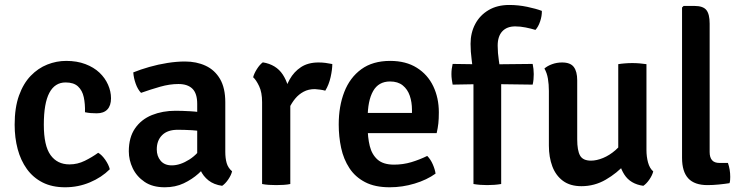

<svg xmlns="http://www.w3.org/2000/svg" viewBox="-20 -760 3064 793"><path d="M331 -296.5Q332 -330.5 326 -358.5Q320 -386.5 302.2 -403Q284.5 -419.5 251 -419.5Q206.5 -419.5 183.8 -376.5Q161 -333.5 161 -245Q161 -158 188.8 -119.5Q216.5 -81 267 -81Q300 -81 330 -95.8Q360 -110.5 385.5 -129Q400.5 -120.5 414.8 -100Q429 -79.5 433.5 -61Q399.5 -27 351.2 -6.8Q303 13.5 249 13.5Q195 13.5 155.8 -6.5Q116.5 -26.5 91 -62Q65.5 -97.5 53 -144.2Q40.5 -191 40.5 -245Q40.5 -315.5 58.5 -365.5Q76.5 -415.5 107 -447Q137.5 -478.5 175.5 -493.5Q213.5 -508.5 253.5 -508.5Q298 -508.5 332.8 -495.2Q367.5 -482 390.8 -460Q414 -438 426.2 -410.2Q438.5 -382.5 438.5 -354Q438.5 -324 423.5 -308Q408.5 -292 379.5 -292Q365 -292 354 -293Q343 -294 331 -296.5Z M512 -135Q512 -192.5 537.8 -229.8Q563.5 -267 607.5 -284.8Q651.5 -302.5 705 -302.5Q731.5 -302.5 766.5 -300.5Q801.5 -298.5 831.5 -292V-214.5Q806 -220.5 773.2 -222.2Q740.5 -224 714 -224Q672 -224 649.8 -202Q627.5 -180 627.5 -143Q627.5 -115 643.5 -96Q659.5 -77 689.5 -77Q724 -77 762.2 -101.2Q800.5 -125.5 826.5 -172L844 -88Q825.5 -66 799.5 -42.8Q773.5 -19.5 739 -3Q704.5 13.5 660.5 13.5Q610 13.5 577.2 -8.8Q544.5 -31 528.2 -65Q512 -99 512 -135ZM938.5 -52.5Q935 -37 922.8 -19Q910.5 -1 897.5 7.5Q863 2.5 841 -15Q819 -32.5 808 -57.2Q797 -82 794.5 -108.5V-331Q794.5 -374 774.8 -393.5Q755 -413 717 -413Q681 -413 641.5 -401.8Q602 -390.5 562.5 -376.5Q549 -390.5 540.5 -414.2Q532 -438 530.5 -461Q560 -473 596.8 -483.5Q633.5 -494 671.8 -500Q710 -506 744 -506Q791.5 -506 829.2 -488.5Q867 -471 888.8 -433.8Q910.5 -396.5 910.5 -337.5V-133Q910.5 -106.5 916.2 -86.5Q922 -66.5 938.5 -52.5Z M1352.5 -495.5Q1352.5 -473 1345.5 -441.5Q1338.5 -410 1323.5 -385.5Q1312.5 -388.5 1301.8 -389.8Q1291 -391 1280.5 -392Q1254 -392 1234 -381.2Q1214 -370.5 1199.5 -353Q1185 -335.5 1174.5 -313.5Q1164 -291.5 1156.5 -268.5L1141 -289Q1142 -325.5 1150.5 -363.2Q1159 -401 1176.5 -432.2Q1194 -463.5 1223.2 -482.8Q1252.5 -502 1295.5 -502Q1311.5 -502 1324.5 -500.2Q1337.5 -498.5 1352.5 -495.5ZM1025.5 -441Q1029.5 -456.5 1041.2 -475Q1053 -493.5 1065.5 -502.5Q1120.5 -493.5 1147.8 -452.2Q1175 -411 1179 -347.5V0Q1167.5 2.5 1152 3.5Q1136.5 4.5 1121 4.5Q1105.5 4.5 1090.2 3.5Q1075 2.5 1062.5 0V-338Q1062.5 -378.5 1050.2 -404.2Q1038 -430 1025.5 -441Z M1453 -210V-293.5H1681.5V-306.5Q1681.5 -338 1672.5 -364.5Q1663.5 -391 1643.5 -407.2Q1623.5 -423.5 1591 -423.5Q1543.5 -423.5 1521 -383.8Q1498.5 -344 1498.5 -272V-236.5Q1498.5 -192.5 1507.2 -157Q1516 -121.5 1539.5 -100.8Q1563 -80 1607.5 -80Q1644.5 -80 1678.8 -90.2Q1713 -100.5 1744.5 -116Q1758.5 -102 1767.5 -81.2Q1776.5 -60.5 1779 -43Q1743 -17 1692.5 -1.8Q1642 13.5 1589.5 13.5Q1528.5 13.5 1487.8 -7.8Q1447 -29 1423 -65.8Q1399 -102.5 1389 -149Q1379 -195.5 1379 -246Q1379 -321 1402 -380.2Q1425 -439.5 1472.2 -474Q1519.5 -508.5 1591.5 -508.5Q1656.5 -508.5 1701.5 -480.2Q1746.5 -452 1769.5 -403.8Q1792.5 -355.5 1792.5 -296Q1792.5 -269 1790.5 -250.5Q1788.5 -232 1783.5 -210Z M1991.5 -494 2180 -496Q2184.5 -475 2184.5 -454Q2184.5 -443 2183.5 -432Q2182.5 -421 2180 -410.5L1991 -413L1849.5 -410.5Q1847.5 -421 1846 -432Q1844.5 -443 1844.5 -454Q1844.5 -475 1849.5 -496ZM1935.5 -445Q1932.5 -480.5 1928 -513.8Q1923.5 -547 1923.5 -579Q1923.5 -624.5 1942.8 -660.8Q1962 -697 1997.8 -718.2Q2033.5 -739.5 2083.5 -739.5Q2120.5 -739.5 2157.5 -731.8Q2194.5 -724 2218 -715Q2218.5 -694.5 2211 -672Q2203.5 -649.5 2191.5 -636.5Q2173.5 -642 2151.2 -646.5Q2129 -651 2108 -651Q2073.5 -651 2054.5 -630.5Q2035.5 -610 2035.5 -571.5Q2035.5 -542 2040.5 -509Q2045.5 -476 2050 -443.5V0Q2023.5 4.5 1992 4.5Q1961.5 4.5 1935.5 0Z M2650 -140.5Q2650 -113 2656.5 -89Q2663 -65 2678 -52Q2674 -36 2662 -18.5Q2650 -1 2637 7.5Q2583.5 0 2558.5 -39.2Q2533.5 -78.5 2533.5 -130V-495Q2545 -497 2560.5 -498.2Q2576 -499.5 2591.5 -499.5Q2607 -499.5 2622.2 -498.2Q2637.5 -497 2650 -495ZM2247 -384.5Q2247 -411.5 2243 -435.2Q2239 -459 2228.5 -477Q2241 -488 2260.5 -495Q2280 -502 2301.5 -502Q2336 -502 2350 -483.2Q2364 -464.5 2364 -428.5V-184.5Q2364 -138.5 2375.8 -117.5Q2387.5 -96.5 2421 -96.5Q2444 -96.5 2470.8 -107.5Q2497.5 -118.5 2522 -139.8Q2546.5 -161 2562 -191V-82.5Q2528.5 -45 2482 -18Q2435.5 9 2381.5 9Q2335 9 2305.2 -13Q2275.5 -35 2261.2 -73Q2247 -111 2247 -158.5Z M2986.5 -87Q2996 -60.5 2996 -29.5Q2996 -23 2995.5 -16Q2995 -9 2993 -3.5Q2974.5 -0.5 2949.5 2Q2924.5 4.5 2902 4.5Q2848.5 4.5 2822.8 -23.2Q2797 -51 2797 -108V-729L2803.5 -735.5H2848Q2884 -735.5 2897.5 -718.5Q2911 -701.5 2911 -662.5V-132Q2911 -110 2920.8 -98.5Q2930.5 -87 2952 -87Z"/></svg>

Font: Signika Medium
Style: Regular
Weight: 500
Designer: Anna Giedry
Foundry: Anna Giedry
Version: Version 2.000